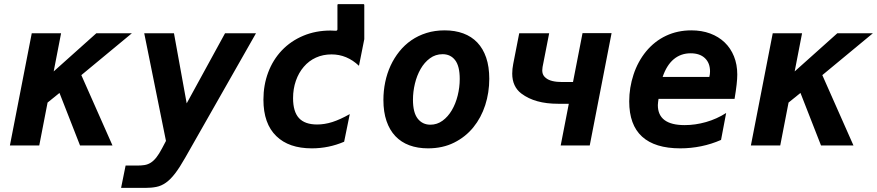

<svg xmlns="http://www.w3.org/2000/svg" viewBox="-20 -709 4275 936"><path d="M134.8 -546.9H277.8L241.7 -360.8L449.7 -546.9H623L376.5 -342.8L528.3 0H370.1L270 -255.9L211.9 -209L171.4 0H28.3Z M592.3 98.1H649.4Q669.4 98.1 685.3 95.5Q701.2 92.8 715.1 84Q729 75.2 742.2 58.6Q755.4 42 770 14.2L789.1 -22L683.1 -546.9H828.1L890.1 -205.1L1077.1 -546.9H1228L883.3 59.1Q856 107.4 833.5 136.7Q811 166 788.8 181.6Q766.6 197.3 742.4 202.1Q718.3 207 687.5 207H570.3Z M1354 -463.4Q1397.9 -509.3 1458.5 -534.7Q1519 -560.1 1591.3 -560.1Q1600.6 -560.1 1617.2 -559.1Q1625 -559.1 1625 -566.4V-684.1Q1625 -689 1629.9 -689H1751Q1755.9 -689 1755.9 -684.1V-518.1L1730 -388.2Q1671.4 -443.8 1596.2 -443.8Q1554.7 -443.8 1520.3 -428.2Q1485.8 -412.6 1460.9 -383.3Q1436 -354.5 1422.4 -315.2Q1408.7 -275.9 1408.7 -230.5Q1408.7 -164.6 1437.5 -133.3Q1466.3 -102.1 1525.9 -102.1Q1562 -102.1 1599.9 -114Q1637.7 -126 1685.1 -152.8L1657.7 -18.1Q1582.5 14.2 1500 14.2Q1388.2 14.2 1327.1 -45.4Q1264.2 -106 1264.2 -223.1Q1264.2 -294.4 1287.4 -356Q1310.5 -417.5 1354 -463.4Z M2066.4 14.2Q2016.1 14.2 1975.8 -0.7Q1935.5 -15.6 1907.5 -45.2Q1879.4 -74.7 1864.3 -118.9Q1849.1 -163.1 1849.1 -221.7Q1849.1 -266.1 1857.9 -308.6Q1866.7 -351.1 1884 -388.7Q1901.4 -426.3 1926.8 -458Q1952.1 -489.7 1985.4 -512.7Q2018.6 -535.6 2059.3 -548.3Q2100.1 -561 2147.9 -561Q2198.2 -561 2238.5 -546.1Q2278.8 -531.2 2306.9 -501.7Q2335 -472.2 2350.1 -428Q2365.2 -383.8 2365.2 -324.7Q2365.2 -257.8 2345.5 -196.5Q2325.7 -135.3 2287.6 -88.4Q2249.5 -41.5 2193.8 -13.7Q2138.2 14.2 2066.4 14.2ZM2078.1 -101.1Q2110.8 -101.1 2137.5 -120.6Q2164.1 -140.1 2182.6 -171.6Q2201.2 -203.1 2211.2 -243.2Q2221.2 -283.2 2221.2 -324.2Q2221.2 -386.7 2198.7 -415.8Q2176.3 -444.8 2137.7 -444.8Q2103 -444.8 2075.9 -424.8Q2048.8 -404.8 2030.5 -372.8Q2012.2 -340.8 2002.7 -301.3Q1993.2 -261.7 1993.2 -222.7Q1993.2 -160.2 2016.4 -130.6Q2039.6 -101.1 2078.1 -101.1Z M2752.9 -203.1H2700.7Q2587.9 -203.1 2522.5 -252.4L2520.5 -253.9Q2499.5 -270 2488.3 -294.2Q2477.1 -318.4 2477.1 -350.1Q2477.1 -361.3 2478.3 -373.3Q2479.5 -385.3 2481.9 -397L2511.2 -546.9H2657.2L2625 -382.3Q2623.5 -373.5 2623.5 -366.2Q2623.5 -347.7 2633.3 -336.4Q2634.8 -334.5 2637 -332.5Q2639.2 -330.6 2642.1 -328.1Q2665.5 -309.1 2721.2 -309.1H2773.4L2819.8 -547.4H2961.4L2855 0H2713.4Z M3296.4 14.2Q3172.9 14.2 3110.1 -43Q3047.4 -100.1 3047.4 -214.8Q3047.4 -248 3052.7 -281Q3058.1 -314 3068.4 -345.2Q3078.6 -376.5 3094 -405Q3109.4 -433.6 3129.4 -458Q3170.9 -508.3 3227.1 -534.7Q3283.2 -561 3350.1 -561Q3400.9 -561 3442.1 -545.7Q3483.4 -530.3 3512.7 -502.2Q3542 -474.1 3558.1 -434.3Q3574.2 -394.5 3574.2 -345.7Q3574.2 -325.2 3571 -296.6Q3567.9 -268.1 3561 -227.1H3190.4Q3189 -218.8 3188.2 -211.4Q3187.5 -204.1 3187 -196.8Q3187 -99.1 3317.9 -99.1Q3369.6 -99.1 3421.9 -114Q3474.1 -128.9 3520 -158.2L3495.1 -26.9Q3448.2 -6.3 3398.2 3.9Q3348.1 14.2 3296.4 14.2ZM3438 -334Q3441.4 -347.2 3441.4 -360.8Q3441.4 -401.9 3416.5 -425.5Q3391.6 -449.2 3346.7 -449.2Q3299.3 -449.2 3264.6 -420.4Q3230 -391.6 3210.4 -334Z M3747.1 -546.9H3890.1L3854 -360.8L4062 -546.9H4235.4L3988.8 -342.8L4140.6 0H3982.4L3882.3 -255.9L3824.2 -209L3783.7 0H3640.6Z"/></svg>

Font: Hack
Style: Bold Italic
Weight: 700
Italic angle: -11°
Monospace: yes
Designer: Christopher Simpkins
Foundry: Christopher Simpkins
Version: Version 2.017; ttfautohint (v1.4.1) -l 4 -r 80 -G 350 -x 0 -